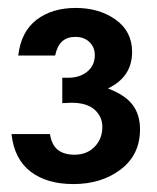

<svg xmlns="http://www.w3.org/2000/svg" viewBox="-20 -742 397 484"><path d="M165 -278Q236 -278 284.5 -315Q333 -352 333 -416Q333 -453 314 -478Q295 -503 252 -519Q313 -548 313 -611Q313 -663 271.5 -692.5Q230 -722 171 -722Q111 -722 72 -692Q33 -662 26 -602H119Q124 -626 136.5 -637.5Q149 -649 170 -649Q192 -649 205.5 -636Q219 -623 219 -603Q219 -577 200 -561.5Q181 -546 152 -546H137V-482L160 -483Q199 -483 218.5 -465.5Q238 -448 238 -422Q238 -392 218.5 -372Q199 -352 168 -352Q141 -352 125.5 -364.5Q110 -377 106 -404H9Q16 -341 57 -309.5Q98 -278 165 -278Z"/></svg>

Font: Geom SemiBold
Style: Bold
Weight: 600
Version: Version 1.102